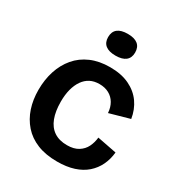

<svg xmlns="http://www.w3.org/2000/svg" viewBox="-175 -843 905 973"><g transform="rotate(30 277.5 -357.0)"><path d="M302 13Q235 13 185.5 -7Q136 -27 103.5 -64Q71 -101 55 -149.5Q39 -198 39 -255Q39 -315 55.5 -366Q72 -417 104.5 -455.5Q137 -494 185.5 -515Q234 -536 297 -536Q363 -536 410 -513.5Q457 -491 484.5 -452Q512 -413 520 -362L403 -329Q401 -361 387 -385Q373 -409 349 -422Q325 -435 293 -435Q262 -435 239 -423Q216 -411 200 -388Q184 -365 175.5 -333Q167 -301 167 -260Q167 -204 182 -164.5Q197 -125 227.5 -104.5Q258 -84 304 -84Q344 -84 369.5 -100Q395 -116 407.5 -141.5Q420 -167 423 -197L536 -175Q532 -134 515.5 -99.5Q499 -65 470 -39.5Q441 -14 399 -0.5Q357 13 302 13ZM290 -600Q251 -600 231 -616Q211 -632 211 -663Q211 -695 231 -711Q251 -727 290 -727Q329 -727 349 -711Q369 -695 369 -663Q369 -632 349 -616Q329 -600 290 -600Z"/></g></svg>

Font: Bricolage Grotesque 28pt SemiBold
Style: Regular
Weight: 600
Version: Version 1.001;gftools[0.9.33.dev8+g029e19f]